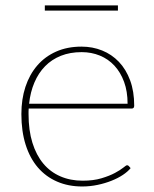

<svg xmlns="http://www.w3.org/2000/svg" viewBox="-20 -670 558 696"><path d="M442.5 -294Q442.5 -338.5 429.8 -373.2Q417 -408 394.8 -432Q372.5 -456 342 -468.5Q311.5 -481 276 -481Q234 -481 200.8 -467.8Q167.5 -454.5 143.5 -430Q119.5 -405.5 104.8 -371Q90 -336.5 85.5 -294ZM453.5 -60.5Q443.5 -48 425.5 -36Q407.5 -24 384.2 -14.8Q361 -5.5 333.8 0.2Q306.5 6 278 6Q227.5 6 186.8 -11.8Q146 -29.5 117.2 -63Q88.5 -96.5 73 -145.2Q57.5 -194 57.5 -256.5Q57.5 -310.5 72.2 -355.2Q87 -400 115 -432.5Q143 -465 183.5 -483Q224 -501 275.5 -501Q315.5 -501 350.2 -487Q385 -473 411 -445.8Q437 -418.5 451.8 -378.5Q466.5 -338.5 466.5 -287Q466.5 -276.5 457.5 -276.5H84Q83.5 -271.5 83.5 -266.8Q83.5 -262 83.5 -256.5Q83.5 -197.5 97.5 -152.5Q111.5 -107.5 137 -77Q162.5 -46.5 198.8 -30.8Q235 -15 279.5 -15Q319 -15 348 -23.8Q377 -32.5 396.5 -43Q416 -53.5 426.8 -62.2Q437.5 -71 440.5 -71Q444.5 -71 447 -68ZM142.5 -650.5H407.5V-631.5H142.5Z"/></svg>

Font: Lato 2
Style: Regular
Weight: 200
Designer: Lukasz Dziedzic with Adam Twardoch and Botio Nikoltchev
Foundry: tyPoland Lukasz Dziedzic
Version: Version 2.015; 2015-08-06; http://www.latofonts.com/